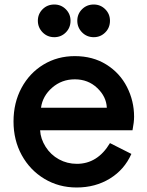

<svg xmlns="http://www.w3.org/2000/svg" viewBox="-20 -810 654 852"><path d="M40 -271Q40 -354 75.5 -420Q111 -486 173 -523.5Q235 -561 312 -561Q392 -561 452 -523.5Q512 -486 543.5 -424Q575 -362 575 -292Q575 -268 568 -232H158Q160 -194 182.5 -158.5Q205 -123 241.5 -103Q278 -83 321 -83Q413 -83 468 -175L563 -127Q532 -57 467.5 -17.5Q403 22 320 22Q241 22 177 -16.5Q113 -55 76.5 -121.5Q40 -188 40 -271ZM454 -332Q452 -381 411.5 -419.5Q371 -458 312 -458Q254 -458 211.5 -421Q169 -384 162 -332ZM148 -718Q148 -748 169 -769Q190 -790 221 -790Q251 -790 272 -769Q293 -748 293 -718Q293 -687 272 -666Q251 -645 221 -645Q190 -645 169 -666.5Q148 -688 148 -718ZM396 -790Q426 -790 447 -769Q468 -748 468 -718Q468 -687 447 -666Q426 -645 396 -645Q365 -645 344 -666.5Q323 -688 323 -718Q323 -748 344 -769Q365 -790 396 -790Z"/></svg>

Font: BLUETTI 2.0 Medium
Style: Italic
Weight: 500
Designer: Stijn de Vries
Foundry: tokotype
Version: Version 2.005;October 31, 2023;FontCreator 14.0.0.2814 64-bi